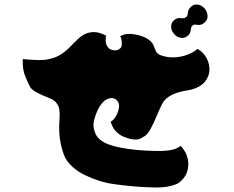

<svg xmlns="http://www.w3.org/2000/svg" viewBox="-20 -838 1040 852"><path d="M835 -725Q829 -721 828 -713Q827 -705 824.5 -695.5Q822 -686 810 -677Q797 -667 780 -670.5Q763 -674 751 -689Q739 -704 739.5 -721.5Q740 -739 753 -749Q767 -760 781.5 -757.5Q796 -755 806 -762Q812 -767 812.5 -774.5Q813 -782 816 -791.5Q819 -801 831 -811Q844 -821 861 -817Q878 -813 890 -798Q901 -783 901 -766Q901 -749 888 -738Q876 -728 866 -727.5Q856 -727 848.5 -728.5Q841 -730 835 -725ZM645 -658Q658 -647 662.5 -634Q667 -621 672 -610.5Q677 -600 690 -594Q721 -582 753.5 -583.5Q786 -585 813.5 -596Q841 -607 856 -621Q882 -608 897 -579.5Q912 -551 909 -522Q907 -497 888.5 -474.5Q870 -452 832 -441Q825 -439 808 -436.5Q791 -434 769.5 -427.5Q748 -421 729 -409Q710 -397 699 -376Q688 -354 675.5 -324Q663 -294 649.5 -268.5Q636 -243 622 -234Q616 -230 602 -222.5Q588 -215 556 -222Q549 -224 532 -230Q515 -236 497.5 -252Q480 -268 471 -298Q482 -303 492.5 -319.5Q503 -336 507 -355Q511 -374 504 -385.5Q497 -397 486 -401Q476 -405 460.5 -400Q445 -395 431 -378Q421 -366 412.5 -347.5Q404 -329 399 -310Q394 -291 395 -279Q396 -260 406 -240Q416 -220 444 -205Q470 -192 509 -184Q548 -176 588.5 -172.5Q629 -169 658.5 -168.5Q688 -168 695 -168Q743 -170 760.5 -178.5Q778 -187 782 -191Q818 -151 815.5 -104Q813 -57 775 -28Q763 -19 736 -12.5Q709 -6 671 -6Q655 -6 624.5 -7.5Q594 -9 558 -12.5Q522 -16 489 -20.5Q456 -25 436 -31Q396 -42 352 -63.5Q308 -85 278 -124Q262 -145 250.5 -195.5Q239 -246 244 -310Q246 -331 243.5 -350.5Q241 -370 227 -385Q221 -393 205 -400Q189 -407 169.5 -415Q150 -423 134 -433Q118 -443 112 -455Q106 -466 92.5 -498Q79 -530 81 -576Q89 -575 108 -573.5Q127 -572 148 -571.5Q169 -571 183 -573Q222 -579 247 -594.5Q272 -610 290 -629Q308 -648 324 -663Q380 -718 451 -680Q448 -670 449 -655.5Q450 -641 458 -629.5Q466 -618 483 -615Q499 -613 509 -620Q519 -627 520 -635Q521 -643 520 -656Q519 -669 513 -677Q533 -689 559 -687.5Q585 -686 609 -677.5Q633 -669 645 -658Z"/></svg>

Font: Potta One
Style: Regular
Weight: 400
Designer: 108,108go
Foundry: Font Zone 108
Version: Version 1.000